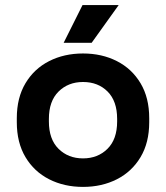

<svg xmlns="http://www.w3.org/2000/svg" viewBox="-20 -720 652 754"><path d="M46 -240V-256Q46 -336 80 -393Q114 -450 173 -480Q232 -510 306 -510Q380 -510 439 -480Q498 -450 532 -393Q566 -336 566 -256V-240Q566 -160 532 -103Q498 -46 439 -16Q380 14 306 14Q232 14 173 -16Q114 -46 80 -103Q46 -160 46 -240ZM440 -243V-253Q440 -323 402.5 -360.5Q365 -398 306 -398Q248 -398 210 -360.5Q172 -323 172 -253V-243Q172 -173 210 -135.5Q248 -98 306 -98Q364 -98 402 -135.5Q440 -173 440 -243ZM230 -552 304 -700H446L340 -552Z"/></svg>

Font: Space 7353
Style: Regular
Weight: 400
Designer: Christine Claussen + Ruben Lyon  (Space 7353)
Version: Version 1.000;FEAKit 1.0